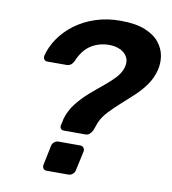

<svg xmlns="http://www.w3.org/2000/svg" viewBox="-80 -780 759 849"><g transform="rotate(10 299.0 -355.0)"><path d="M230 -188Q221 -188 216.5 -193.5Q212 -199 213 -208Q215 -216 217 -224Q219 -232 220 -240Q232 -279 256 -309.5Q280 -340 309 -365.5Q338 -391 366.5 -414Q395 -437 416.5 -459.5Q438 -482 446 -506Q455 -535 445 -555Q435 -575 413 -585.5Q391 -596 363 -596Q317 -596 281 -573Q245 -550 224 -499Q218 -487 210 -481.5Q202 -476 191 -476H106Q96 -476 91 -482.5Q86 -489 88 -500Q98 -540 123.5 -577.5Q149 -615 188.5 -645Q228 -675 280 -692.5Q332 -710 394 -710Q462 -710 504.5 -692.5Q547 -675 569 -647Q591 -619 596 -586.5Q601 -554 593 -523Q583 -485 561.5 -455Q540 -425 512.5 -399.5Q485 -374 457.5 -349.5Q430 -325 406.5 -300Q383 -275 371 -247Q368 -238 365 -229.5Q362 -221 359 -213Q353 -201 345.5 -194.5Q338 -188 327 -188ZM186 0Q176 0 171 -7Q166 -14 168 -24L186 -111Q188 -122 196.5 -129Q205 -136 215 -136H312Q323 -136 328.5 -129Q334 -122 332 -111L313 -24Q311 -14 302.5 -7Q294 0 283 0Z"/></g></svg>

Font: Rubik Medium
Style: Italic
Weight: 500
Italic angle: -12°
Designer: Hubert and Fischer
Foundry: Hubert and Fischer
Version: Version 2.300;gftools[0.9.30]